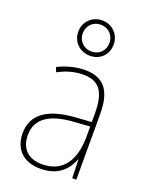

<svg xmlns="http://www.w3.org/2000/svg" viewBox="-151 -882 760 972"><g transform="rotate(20 229.0 -396.5)"><path d="M230 -613C283 -613 324 -651 324 -708C324 -762 282 -803 229 -803C176 -803 133 -764 133 -708C133 -650 178 -613 230 -613ZM230 -636C185 -636 157 -669 157 -708C157 -748 186 -780 229 -780C270 -780 301 -749 301 -708C301 -667 272 -636 230 -636ZM232 -537C182 -537 133 -523 88 -501L98 -476C147 -502 190 -512 232 -512C316 -512 354 -467 354 -347V-301L266 -295C127 -285 44 -234 44 -129C44 -49 91 10 189 10C286 10 331 -42 353 -99H355L358 0H380V-353C380 -483 332 -537 232 -537ZM267 -271 354 -277V-220C353 -98 304 -14 189 -14C114 -14 72 -57 72 -129C72 -220 145 -263 267 -271Z"/></g></svg>

Font: Noto Sans Georgian SemiCondensed Thin
Style: Regular
Weight: 100
Width: 4
Designer: Monotype Design Team, Akaki Razmadze
Foundry: Google LLC
Version: Version 2.005